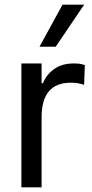

<svg xmlns="http://www.w3.org/2000/svg" viewBox="-20 -797 393 817"><path d="M71 -527H157V-443H163Q176 -478 209.5 -502.5Q243 -527 294 -527Q310 -527 319.5 -525.5Q329 -524 341 -520L338 -436Q322 -441 310.5 -443Q299 -445 281 -445Q157 -445 157 -298V0H71ZM148 -598 246 -777H338L217 -598Z"/></svg>

Font: Lopes Sans
Style: Regular
Weight: 400
Designer: Gabriel Lam, Diego Maldonado
Foundry: TypeRant, Foresti Design
Version: Version 4.000